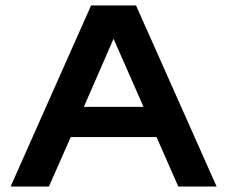

<svg xmlns="http://www.w3.org/2000/svg" viewBox="-20 -680 828 700"><path d="M769.7 0H630L550.7 -180.3H238L158.3 0H18.7L312 -660H476ZM285.7 -290.3H503.3L394 -538.7Z"/></svg>

Font: Nata Sans
Style: Regular
Weight: 400
Designer: Daniel Uzquiano Cruz
Version: Version 1.001